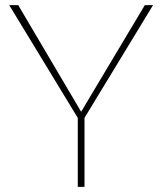

<svg xmlns="http://www.w3.org/2000/svg" viewBox="-20 -731 637 751"><path d="M51.3 -710.9 297.4 -293.9 546.4 -710.9H578.6L310.5 -270V0H284.2V-270L16.1 -710.9Z"/></svg>

Font: Vazirmatn UI FD Thin
Style: Regular
Weight: 100
Designer: Saber Rastikerdar
Foundry: Saber Rastikerdar
Version: Version 33.003